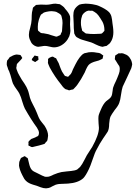

<svg xmlns="http://www.w3.org/2000/svg" viewBox="-20 -994 743 1050"><path d="M269 -684Q271 -684 273 -682.5Q275 -681 276 -680Q278 -679 281.5 -677.5Q285 -676 287 -675L292 -665Q302 -650 308 -629Q310 -623 313 -616.5Q316 -610 319 -603Q320 -601 330 -586L335 -579Q336 -578 339.5 -577.5Q343 -577 345 -576L352 -574Q354 -575 356.5 -578Q359 -581 360 -582Q367 -589 367 -589Q372 -595 379 -615Q382 -621 392.5 -642Q403 -663 415 -679Q416 -680 424 -689.5Q432 -699 442 -703L452 -705Q464 -709 481 -709Q495 -709 509 -706Q511 -706 517.5 -705Q524 -704 528 -702Q531 -701 541 -693Q542 -692 543 -692Q544 -692 545 -690L544 -687Q543 -685 542.5 -680Q542 -675 541 -673L533 -669Q520 -662 509 -660Q476 -652 464 -638Q457 -629 451 -615.5Q445 -602 443 -597Q423 -558 404 -532Q399 -524 386 -511L380 -505L369 -503Q360 -500 359 -500Q356 -500 354 -501Q352 -502 350 -503L339 -506Q327 -513 315 -531Q279 -575 252 -625Q251 -628 247 -636.5Q243 -645 242 -651L243 -662Q243 -663 242.5 -666.5Q242 -670 244 -672Q244 -675 252 -679Q254 -680 260 -682.5Q266 -685 269 -684ZM675 -571 651 -520Q646 -505 642 -477Q638 -446 632 -431Q627 -416 607 -392Q590 -368 585 -358Q579 -345 577 -317Q577 -289 569 -274Q564 -266 556 -254.5Q548 -243 544 -237Q524 -207 510 -179Q499 -161 485 -118Q474 -85 466 -69Q449 -33 435 -19Q407 6 352 10Q343 11 329.5 11Q316 11 307 12Q299 12 285 16Q282 17 266 25Q255 32 246 34Q236 36 232 36Q218 36 202 30Q186 24 181 22Q174 20 161 16Q148 12 138.5 7Q129 2 122 -5Q112 -14 102 -36Q87 -65 84 -88L85 -105Q85 -110 91 -122Q91 -123 92 -125Q93 -127 95 -130Q97 -132 100 -133Q103 -134 105 -135Q106 -136 110 -138Q114 -140 115 -140Q117 -140 122 -135Q123 -134 127 -132Q131 -130 132 -128L134 -120Q136 -113 138.5 -101.5Q141 -90 144.5 -81Q148 -72 154 -65Q162 -56 184 -47Q189 -45 200 -39Q211 -33 220 -30Q222 -29 224.5 -28Q227 -27 231 -27H235Q246 -27 253 -30Q259 -32 264 -34.5Q269 -37 273 -39Q297 -49 316 -53Q328 -55 344 -56.5Q360 -58 369 -59Q390 -61 402 -67L418 -81Q429 -94 443 -122L455 -145Q460 -153 464 -159Q468 -165 471 -170L484 -190Q521 -256 521 -295Q521 -304 519 -320L518 -344Q518 -358 520 -365Q523 -375 531 -393Q544 -425 560 -440Q565 -444 575.5 -452Q586 -460 590 -469Q591 -471 591.5 -474Q592 -477 593 -479Q595 -487 596 -498.5Q597 -510 599 -516Q603 -529 615 -553Q617 -558 622 -569.5Q627 -581 630 -590Q635 -603 635 -617Q635 -626 632 -633L625 -643L614 -661Q610 -666 608 -670V-672L609 -681Q609 -688 610 -690Q612 -692 614.5 -693.5Q617 -695 619 -696Q624 -700 628 -702Q629 -703 632 -702.5Q635 -702 636 -702Q639 -703 646 -703Q653 -703 665 -697Q678 -693 688 -680Q698 -667 701 -653Q701 -651 702 -648Q703 -645 703 -643Q703 -639 701 -632.5Q699 -626 698 -621Q695 -614 675 -571ZM153 -190Q150 -190 143 -195Q142 -195 139.5 -196Q137 -197 136 -198Q135 -200 135.5 -204.5Q136 -209 136 -210Q136 -211 135.5 -214.5Q135 -218 136 -219Q137 -221 139.5 -223.5Q142 -226 143 -227L151 -234Q158 -237 166.5 -240Q175 -243 179 -246Q188 -249 189 -252Q191 -254 192 -259Q193 -264 193 -266V-270Q193 -271 191 -279Q183 -294 182 -296Q151 -338 116 -400Q110 -412 102 -438Q95 -464 86 -482Q81 -492 69 -508Q59 -521 51 -537Q47 -547 43.5 -561Q40 -575 37 -584L30 -604Q24 -614 21 -627Q20 -629 18.5 -633.5Q17 -638 17 -640V-646Q17 -654 19 -662Q20 -665 22.5 -667Q25 -669 26 -671Q32 -680 32 -680Q35 -683 41 -685Q55 -694 71 -696Q75 -696 79 -695Q83 -694 87 -694Q88 -693 89.5 -693.5Q91 -694 92 -693Q94 -691 95 -688.5Q96 -686 98 -684Q98 -683 99.5 -681Q101 -679 102 -677Q102 -676 99 -673Q96 -670 95 -668L80 -652Q78 -650 76 -648Q74 -646 73 -644Q71 -641 71 -633Q69 -627 69 -623Q69 -620 70.5 -615.5Q72 -611 73 -609Q77 -596 86 -581Q95 -566 98 -560Q103 -553 114.5 -535.5Q126 -518 132 -502Q136 -492 139 -479Q142 -466 144 -459Q149 -443 159 -424.5Q169 -406 172 -399L182 -376Q184 -371 188.5 -359.5Q193 -348 198 -340Q202 -333 210 -323.5Q218 -314 224 -306Q243 -276 243 -252Q243 -247 241 -237Q241 -235 240 -231Q239 -227 238 -224Q236 -220 232 -218Q225 -208 223 -207Q220 -206 210 -203Q194 -198 171 -193Q169 -193 163 -191Q157 -189 153 -190ZM166 -686Q167 -687 167 -688Q167 -689 169 -690H171Q174 -690 183 -687Q187 -687 189 -686Q190 -685 189.5 -683.5Q189 -682 189 -681Q189 -679 190 -674Q191 -669 190 -667L186 -664L177 -658Q176 -657 175 -656Q174 -655 172 -655Q171 -655 166.5 -657.5Q162 -660 161 -661Q154 -665 154 -665V-666Q154 -672 157 -675ZM578 -755Q563 -743 563 -743L552 -741Q543 -738 541 -738Q539 -738 536 -739Q533 -740 531 -740Q522 -742 501 -752Q492 -757 479 -762L428 -777Q420 -779 406 -787L399 -791Q395 -794 391.5 -800Q388 -806 386 -811Q385 -815 385 -824Q383 -837 383 -863Q383 -878 382 -886L381 -908Q381 -927 386 -939Q390 -948 398 -956Q406 -964 415 -969L428 -972Q440 -974 448 -974Q457 -974 468 -973Q479 -972 485 -971Q510 -967 524 -960Q538 -954 552.5 -945.5Q567 -937 576 -928Q586 -917 589.5 -903Q593 -889 595 -867Q596 -861 598 -846Q600 -831 600 -818Q600 -792 590 -772Q588 -769 584.5 -763Q581 -757 578 -755ZM350 -779Q337 -759 317 -747Q297 -735 275 -735Q267 -735 251 -739Q235 -743 226 -743Q219 -743 206.5 -740.5Q194 -738 188 -738Q178 -739 168.5 -744.5Q159 -750 153 -758Q150 -762 149 -765Q148 -768 147 -770Q138 -785 138 -804Q138 -819 145 -842Q152 -867 153 -887Q153 -893 153.5 -910Q154 -927 158 -940Q159 -942 159 -945.5Q159 -949 161 -953L168 -959L177 -967Q180 -968 190 -968Q194 -969 204 -969L234 -968Q240 -968 247.5 -969Q255 -970 259 -971Q271 -974 284 -974Q288 -974 298 -972Q306 -972 309 -970Q311 -969 322 -961Q330 -956 337 -945Q358 -922 363 -904Q364 -899 364 -890L363 -861Q363 -852 364 -843Q365 -834 365 -825Q365 -814 359 -796ZM498 -928Q496 -929 492 -931.5Q488 -934 486 -935Q484 -936 481 -935.5Q478 -935 476 -935Q473 -936 465 -936Q455 -935 445 -927.5Q435 -920 430 -911Q429 -909 428.5 -906Q428 -903 427 -901Q421 -884 423 -857Q425 -842 428 -833Q428 -828 430 -826Q431 -824 434.5 -822Q438 -820 439 -819Q441 -818 443 -815.5Q445 -813 448 -812Q451 -810 459 -810Q471 -808 495 -808Q512 -808 520 -809Q533 -809 537 -811Q539 -812 541.5 -815Q544 -818 546 -820Q547 -821 549 -823Q551 -825 551 -826V-830Q551 -854 541 -874Q528 -896 519 -908.5Q510 -921 498 -928ZM288 -929Q285 -930 280 -931Q275 -932 272 -932Q268 -933 261 -933Q250 -933 232 -929L222 -926Q218 -925 213 -920Q204 -914 204 -914L199 -904Q192 -889 188 -866Q186 -845 187 -835Q187 -829 188 -827Q189 -825 191.5 -823.5Q194 -822 195 -821Q197 -820 199 -817.5Q201 -815 204 -814Q208 -812 218 -812Q232 -810 239 -808Q243 -808 259 -802L279 -796Q287 -793 290 -794Q292 -794 295 -795.5Q298 -797 300 -798Q302 -799 305 -800Q308 -801 310 -803Q313 -806 313 -810Q319 -821 319 -823Q320 -827 320 -837Q322 -857 322 -868Q322 -886 318 -898Q316 -908 314 -911Q313 -913 304 -920Q290 -928 288 -929Z"/></svg>

Font: Rubik-Burned
Style: Regular
Weight: 400
Designer: NaN (generative design), Hubert & Fischer (Rubik source font outlines)
Foundry: NaN, Hubert & Fischer
Version: Version 1.000